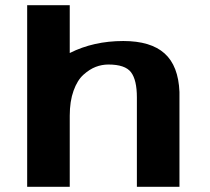

<svg xmlns="http://www.w3.org/2000/svg" viewBox="-20 -715 804 735"><path d="M84 0V-695H247V-512Q338 -558 452 -558Q557 -558 610 -510.5Q663 -463 667 -363V0H504V-342Q504 -409 481.5 -438.5Q459 -468 395 -468Q370 -468 346.5 -459Q323 -450 299.5 -429Q276 -408 261.5 -367.5Q247 -327 247 -272V0Z"/></svg>

Font: Coval
Style: Black
Weight: 1000
Foundry: Context Ltd
Version: Version 001.000